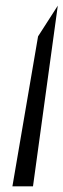

<svg xmlns="http://www.w3.org/2000/svg" viewBox="-20 -661 225 681"><path d="M24 0H97L185 -641L115 -532Z"/></svg>

Font: Stormblade
Style: Obl
Weight: 400
Designer: Mew Too
Foundry: Cannot Into Space Fonts
Version: Version 0.77